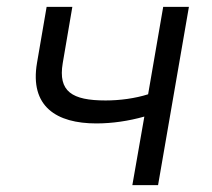

<svg xmlns="http://www.w3.org/2000/svg" viewBox="-20 -540 617 560"><path d="M261 -180C307 -180 355 -187 401 -200L366 0H441L531 -520H456L412 -265C374 -253 330 -247 288 -247C190 -247 149 -273 163 -356L191 -520H116L88 -357C66 -229 145 -180 261 -180Z"/></svg>

Font: Fixel Display
Style: Italic
Weight: 400
Italic angle: -10°
Designer: AlfaBravo + MacPaw
Foundry: Kyrylo Tkachov, Marchela Mozhyna, Serhii Makarenko, Maria Weinstein, Zakhar Kryvoshyya
Version: Version 1.210;Glyphs 3.2 (3217)